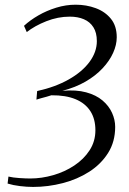

<svg xmlns="http://www.w3.org/2000/svg" viewBox="-20 -768 534 796"><path d="M117.5 7Q91.5 7 62.8 3.5Q34 0 11.5 -7L15 -36Q34 -31.5 60.5 -29.8Q87 -28 105 -28Q152.5 -28 200.5 -41.8Q248.5 -55.5 288 -81.8Q327.5 -108 351.5 -145Q375.5 -182 375.5 -228Q375.5 -275 354.5 -307.5Q333.5 -340 293 -356.8Q252.5 -373.5 193 -373Q186.5 -370.5 174 -367.2Q161.5 -364 149.2 -360.5Q137 -357 131 -355L134 -390.5Q209 -407 264.8 -438.5Q320.5 -470 351 -511.2Q381.5 -552.5 381.5 -597.5Q381.5 -632.5 367.2 -655Q353 -677.5 327.8 -688.2Q302.5 -699 269.5 -699Q220 -699 172 -680Q124 -661 91 -635L79.5 -661Q105 -684.5 139.2 -704.2Q173.5 -724 213.2 -736.2Q253 -748.5 294 -748.5Q338 -748.5 376.8 -734.2Q415.5 -720 439.8 -690.2Q464 -660.5 464 -613.5Q464 -582 449 -548.8Q434 -515.5 405.2 -484.8Q376.5 -454 334.8 -429.8Q293 -405.5 238.5 -391.5Q296 -396.5 337.2 -385.2Q378.5 -374 405 -351.5Q431.5 -329 444.5 -300.2Q457.5 -271.5 457.5 -242Q457.5 -180.5 428.2 -134Q399 -87.5 350 -56Q301 -24.5 240.2 -8.8Q179.5 7 117.5 7Z"/></svg>

Font: Merriweather 120pt Light
Style: Italic
Weight: 300
Italic angle: -7.8°
Version: Version 2.101